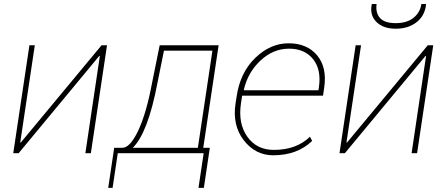

<svg xmlns="http://www.w3.org/2000/svg" viewBox="-20 -750 2185 940"><path d="M477.1 -528.3H503.9L424.8 0H397.9L468.8 -475.6L466.3 -476.6L71.3 0H44.9L124 -528.3H150.4L79.1 -52.7L81.5 -51.8Z M751 -344.7Q704.1 -98.6 629.9 -26.4H948.7L1020 -502H782.7ZM579.1 -26.4Q616.7 -26.4 656.5 -110.1Q696.3 -193.8 724.6 -344.7L761.7 -528.3H1050.3L975.1 -26.4H1007.3L978 169.9H951.7L977.1 0H556.6L531.2 169.9H509.8L539.1 -26.4Z M1173.8 -311 1174.8 -308.1H1539.1L1541.5 -324.2Q1553.7 -408.2 1513.2 -460Q1472.2 -511.7 1395 -511.7Q1317.9 -511.7 1255.9 -454.1Q1193.8 -396.5 1173.8 -311ZM1532.7 -479Q1581.5 -419.9 1567.4 -322.3L1561.5 -281.7H1165.5L1159.7 -244.1Q1145 -145 1190.9 -80.6Q1236.8 -16.1 1320.8 -16.1Q1431.2 -16.1 1497.6 -80.6L1508.3 -60.1Q1435.1 10.3 1316.9 10.3Q1230 9.8 1173.3 -63.5Q1116.7 -136.7 1133.3 -244.1L1138.2 -275.4Q1154.8 -393.6 1229 -465.8Q1303.2 -538.1 1393.1 -538.1Q1482.9 -538.1 1532.7 -479Z M2074.2 -528.3H2101.1L2022 0H1995.1L2065.9 -475.6L2063.5 -476.6L1668.5 0H1642.1L1721.2 -528.3H1747.6L1676.3 -52.7L1678.7 -51.8ZM1799.8 -727.5 1801.3 -730.5H1823.7Q1817.9 -687.5 1840.3 -662.1Q1862.8 -636.7 1917.5 -636.7Q1972.2 -636.7 2004.9 -663.1Q2037.1 -689.5 2043 -730.5H2064.9L2065.9 -727.5Q2060.1 -673.8 2020 -641.6Q1979 -609.4 1917.5 -609.4Q1856 -609.4 1822.8 -642.6Q1789.6 -675.8 1799.8 -727.5Z"/></svg>

Font: Roboto-ThinItalic
Style: Italic
Weight: 250
Italic angle: -12°
Designer: Google
Version: Version 1.100141; 2013; ttfautohint (v0.94.14-c901) -l 8 -r 